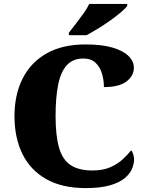

<svg xmlns="http://www.w3.org/2000/svg" viewBox="-20 -951 748 981"><path d="M418 10Q297 10 216 -36Q135 -82 94.5 -164.5Q54 -247 54 -358Q54 -466 95 -548.5Q136 -631 217 -677.5Q298 -724 417 -724Q500 -724 554.5 -708Q609 -692 636.5 -665Q664 -638 664 -605Q664 -564 626.5 -535Q589 -506 511 -506Q511 -540 501.5 -573.5Q492 -607 469 -629.5Q446 -652 406 -652Q352 -652 321 -617.5Q290 -583 277 -517.5Q264 -452 264 -358Q264 -257 282 -195.5Q300 -134 341.5 -107Q383 -80 452 -80Q506 -80 543.5 -96.5Q581 -113 607 -137Q633 -161 650 -183Q657 -176 661 -162Q665 -148 665 -137Q665 -114 654.5 -88.5Q644 -63 617 -40.5Q590 -18 541.5 -4Q493 10 418 10ZM332 -784Q347 -803 367 -829Q387 -855 406.5 -882Q426 -909 436 -931H630V-921Q621 -908 597.5 -888Q574 -868 543 -846Q512 -824 480 -804.5Q448 -785 422 -771H332Z"/></svg>

Font: Noto Serif Gujarati Black
Style: Regular
Weight: 900
Version: Version 2.102